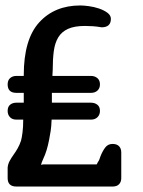

<svg xmlns="http://www.w3.org/2000/svg" viewBox="-20 -683 524 703"><path d="M65 -245H40Q25 -245 16.5 -254Q8 -263 8 -277Q8 -292 17 -299.5Q26 -307 40 -307H67V-343H40Q8 -343 8 -374Q8 -389 17 -397Q26 -405 40 -405H67V-408Q67 -539 123.5 -601Q180 -663 274 -663Q286 -663 305 -660.5Q324 -658 342 -652Q360 -646 373 -636.5Q386 -627 386 -614Q386 -583 352 -583Q335 -586 320 -587Q305 -588 291 -588Q253 -588 229.5 -577.5Q206 -567 193.5 -546.5Q181 -526 177 -496Q173 -466 173 -426L172 -408V-405H313Q327 -405 336.5 -397Q346 -389 346 -374Q346 -360 337 -351.5Q328 -343 313 -343H170V-307H313Q327 -307 336.5 -299.5Q346 -292 346 -277Q346 -263 337 -254Q328 -245 313 -245H169Q168 -219 165.5 -203.5Q163 -188 160 -172Q152 -130 139 -103Q131 -86 131 -80Q131 -78 133 -79.5Q135 -81 138 -81H333Q335 -81 337 -87Q341 -93 343 -97Q344 -101 348 -111Q355 -129 365 -142.5Q375 -156 392 -156Q408 -156 416 -147.5Q424 -139 424 -125V-31Q424 -17 416 -8.5Q408 0 392 0H40Q8 0 8 -31V-69Q9 -82 15.5 -94Q22 -106 30 -117Q38 -128 45 -140.5Q52 -153 57 -168Q60 -179 62.5 -198.5Q65 -218 65 -245Z"/></svg>

Font: Jura
Style: Bold
Weight: 700
Designer: Ed Merritt
Foundry: Ten by Twenty
Version: Version 1.007